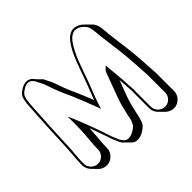

<svg xmlns="http://www.w3.org/2000/svg" viewBox="-203 -985 1302 1302"><g transform="rotate(-45 448.5 -333.5)"><path d="M252 -33V-46C252 -53 252 -62 253 -73C257 -117 261 -164 263 -211C280 -165 297 -119 309 -82C316 -54 329 -32 338 -7C345 8 353 18 364 27L399 62C442 97 498 61 525 37C544 20 550 -12 557 -41C569 -93 578 -138 594 -181C608 -220 623 -259 638 -298C640 -277 641 -257 642 -238C643 -212 647 -190 645 -165V-19C645 3 655 24 670 39L705 74C720 89 741 99 764 99C809 99 847 61 847 16V-128C848 -141 847 -155 846 -170C844 -202 842 -232 840 -268C834 -371 820 -470 807 -568C803 -619 803 -662 777 -691L742 -726C725 -745 696 -766 664 -766C630 -766 601 -740 584 -716C532 -644 505 -549 471 -457C455 -412 436 -368 420 -324C410 -350 400 -374 388 -403C369 -449 359 -465 338 -519C316 -572 313 -599 289 -641L277 -666L242 -701C217 -741 176 -754 121 -714C116 -711 112 -707 108 -704C88 -686 84 -655 80 -621C71 -491 64 -356 59 -223C57 -177 50 -124 50 -81V-68C50 -45 60 -24 75 -9L110 27C125 42 146 51 169 51C214 51 252 12 252 -33ZM629 -397 627 -399 629 -401ZM202 -68C202 -31 171 1 134 1C97 1 65 -31 65 -68V-81C65 -123 72 -175 74 -222C79 -355 86 -491 95 -620C100 -666 106 -685 130 -702C177 -736 205 -731 229 -694L241 -669C264 -629 266 -602 289 -548C310 -493 321 -477 339 -432C360 -381 372 -352 396 -289L411 -248L424 -289C441 -343 465 -396 485 -452C518 -543 545 -636 596 -707C612 -729 638 -751 664 -751C690 -751 716 -732 730 -716C751 -692 753 -654 757 -601C770 -503 784 -404 790 -302C792 -266 794 -237 796 -204C797 -189 798 -175 797 -163V-19C797 18 766 49 729 49C692 49 660 17 660 -19V-164C662 -192 658 -214 657 -239C655 -291 649 -350 644 -402L641 -434L614 -407C592 -345 567 -283 545 -221C528 -176 519 -132 507 -80C504 -67 504 -58 501 -50C493 -32 487 -16 480 -10C452 14 405 41 373 15C366 9 358 -1 352 -13C342 -40 330 -60 323 -86C303 -148 272 -234 243 -304L214 -373V-298C214 -235 209 -169 203 -109C202 -97 202 -88 202 -81Z"/></g></svg>

Font: Blanket
Style: Poster
Weight: 900
Foundry: Cannot Into Space Fonts
Version: Version 0.9